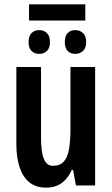

<svg xmlns="http://www.w3.org/2000/svg" viewBox="-20 -850 513 880"><path d="M371 -830V-756H113V-830ZM160 -712Q181 -712 195 -698.5Q209 -685 209 -657Q209 -630 195 -616.5Q181 -603 160 -603Q138 -603 124.5 -616.5Q111 -630 111 -657Q111 -685 124.5 -698.5Q138 -712 160 -712ZM325 -712Q346 -712 360.5 -698.5Q375 -685 375 -657Q375 -630 360.5 -616.5Q346 -603 325 -603Q303 -603 290 -616.5Q277 -630 277 -657Q277 -685 290 -698.5Q303 -712 325 -712ZM416 -543V0H328L315 -71H309Q297 -45 280 -26.5Q263 -8 241 1Q219 10 192 10Q145 10 115 -14Q85 -38 70 -83Q55 -128 55 -189V-543H168V-219Q168 -154 181 -122Q194 -90 222 -90Q255 -90 272.5 -109.5Q290 -129 296.5 -167.5Q303 -206 303 -262V-543Z"/></svg>

Font: Noto Sans Display ExtraCondensed SemiBold
Style: Regular
Weight: 600
Width: 2
Designer: Monotype Design Team
Foundry: Monotype Imaging Inc.
Version: Version 2.003